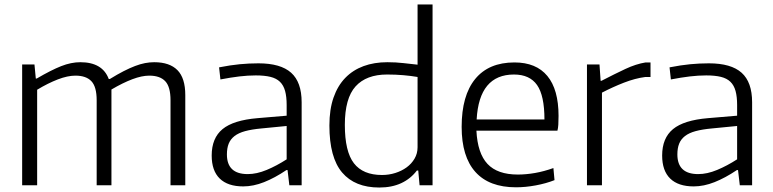

<svg xmlns="http://www.w3.org/2000/svg" viewBox="-20 -828 3455 858"><path d="M79 -540H134L140 -477H144Q209 -515 253.5 -532.5Q298 -550 339 -550Q438 -550 466 -475H471Q505 -496 532.5 -510Q560 -524 583.5 -533Q607 -542 628 -546Q649 -550 669 -550Q738 -550 773 -514.5Q808 -479 808 -403V0H742V-380Q742 -440 718.5 -465Q695 -490 647 -490Q614 -490 571.5 -474Q529 -458 478 -428V0H412V-380Q412 -440 388.5 -465Q365 -490 317 -490Q282 -490 238 -473Q194 -456 146 -427V0H79Z M1087 -50Q1127 -50 1171.5 -68.5Q1216 -87 1261 -116V-265L1148 -254Q1105 -250 1075.5 -242Q1046 -234 1028 -220Q1010 -206 1002 -186Q994 -166 994 -138Q994 -50 1087 -50ZM1067 5Q998 5 962 -30Q926 -65 926 -133Q926 -211 974.5 -251Q1023 -291 1131 -300L1261 -311V-359Q1261 -396 1254 -421.5Q1247 -447 1231 -462.5Q1215 -478 1188.5 -484.5Q1162 -491 1123 -491Q1088 -491 1050 -486.5Q1012 -482 965 -473L959 -527Q1010 -537 1051.5 -541Q1093 -545 1135 -545Q1234 -545 1281 -503Q1328 -461 1328 -371V0H1273L1265 -68H1260Q1208 -33 1160 -14Q1112 5 1067 5Z M1687 -46Q1718 -46 1746.5 -55Q1775 -64 1797 -80Q1819 -96 1832.5 -119Q1846 -142 1846 -170V-484Q1817 -489 1782.5 -492Q1748 -495 1710 -495Q1617 -495 1569 -442Q1521 -389 1521 -270Q1521 -151 1561.5 -98.5Q1602 -46 1687 -46ZM1675 10Q1566 10 1509 -57Q1452 -124 1452 -267Q1452 -339 1470.5 -392Q1489 -445 1523 -480Q1557 -515 1604.5 -532.5Q1652 -550 1711 -550Q1749 -550 1783 -546Q1817 -542 1846 -539V-808H1913V0H1855L1849 -66H1843Q1815 -29 1773 -9.5Q1731 10 1675 10Z M2277 -495Q2121 -495 2110 -294H2413Q2413 -401 2380 -448Q2347 -495 2277 -495ZM2286 9Q2166 9 2104.5 -59.5Q2043 -128 2043 -261Q2043 -401 2103.5 -475Q2164 -549 2279 -549Q2376 -549 2426 -488.5Q2476 -428 2476 -310Q2476 -287 2475 -271Q2474 -255 2471 -244H2109Q2114 -143 2158.5 -95.5Q2203 -48 2294 -48Q2331 -48 2371 -55Q2411 -62 2453 -77L2458 -23Q2420 -8 2374 0.5Q2328 9 2286 9Z M2603 -540H2659L2664 -467H2668Q2728 -498 2775 -520Q2822 -542 2865 -549H2887V-484H2864Q2818 -478 2768 -458.5Q2718 -439 2670 -414V0H2603Z M3100 -50Q3140 -50 3184.5 -68.5Q3229 -87 3274 -116V-265L3161 -254Q3118 -250 3088.5 -242Q3059 -234 3041 -220Q3023 -206 3015 -186Q3007 -166 3007 -138Q3007 -50 3100 -50ZM3080 5Q3011 5 2975 -30Q2939 -65 2939 -133Q2939 -211 2987.5 -251Q3036 -291 3144 -300L3274 -311V-359Q3274 -396 3267 -421.5Q3260 -447 3244 -462.5Q3228 -478 3201.5 -484.5Q3175 -491 3136 -491Q3101 -491 3063 -486.5Q3025 -482 2978 -473L2972 -527Q3023 -537 3064.5 -541Q3106 -545 3148 -545Q3247 -545 3294 -503Q3341 -461 3341 -371V0H3286L3278 -68H3273Q3221 -33 3173 -14Q3125 5 3080 5Z"/></svg>

Font: EncodeSans
Style: Light
Weight: 300
Designer: Pablo Impallari, Andres Torresi
Foundry: Pablo Impallari, Andres Torresi
Version: Version 1.000; ttfautohint (v1.4.1)